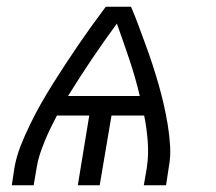

<svg xmlns="http://www.w3.org/2000/svg" viewBox="-20 -550 640 570"><path d="M15 0 23 -53Q29 -86 41.5 -117.5Q54 -149 69 -180Q84 -211 101 -241Q118 -271 136.5 -300.5Q155 -330 174 -359Q193 -388 212.5 -416.5Q232 -445 252.5 -473.5Q273 -502 294 -530H369Q381 -502 391.5 -473.5Q402 -445 412.5 -416.5Q423 -388 432.5 -359Q442 -330 450.5 -300.5Q459 -271 466 -240.5Q473 -210 478 -179.5Q483 -149 485 -117Q487 -85 481 -53L473 0H407L416 -53Q419 -73 419.5 -92.5Q420 -112 418.5 -131Q417 -150 414.5 -169Q412 -188 408 -207H311L276 0H211L245 -207H149Q139 -188 130 -169.5Q121 -151 113 -131.5Q105 -112 98.5 -92.5Q92 -73 89 -53L80 0ZM182 -265H395Q382 -320 364 -373.5Q346 -427 327 -480Q288 -427 252 -373.5Q216 -320 182 -265Z"/></svg>

Font: Iosevka Curly Light Extended
Style: Italic
Weight: 300
Width: 7
Italic angle: -9°
Monospace: yes
Designer: Belleve Invis
Foundry: Belleve Invis
Version: Version 11.1.0; ttfautohint (v1.8.3)